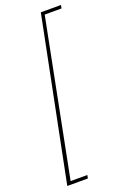

<svg xmlns="http://www.w3.org/2000/svg" viewBox="-170 -812 651 1001"><g transform="rotate(-20 155.5 -311.0)"><path d="M19 138 199 -760H311L307 -742H214L44 120H137L133 138Z"/></g></svg>

Font: IBM Plex Sans Condensed Thin
Style: Italic
Weight: 100
Width: 3
Italic angle: -11°
Designer: Mike Abbink, Paul van der Laan, Pieter van Rosmalen
Foundry: Bold Monday
Version: Version 1.3